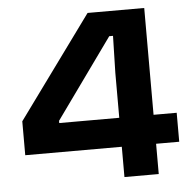

<svg xmlns="http://www.w3.org/2000/svg" viewBox="-48 -687 737 736"><g transform="rotate(-5 320.0 -319.5)"><path d="M401.5 0V-401L405 -543H390.5L170.5 -236.5V-175L119.5 -228H622.5V-116.5H30V-247L315.5 -639H533.5V0Z"/></g></svg>

Font: AnekLatin_SemiExpandedSemiBold
Style: Regular
Weight: 600
Width: 6
Designer: Yesha Goshar
Foundry: Ek Type
Version: Version 1.003